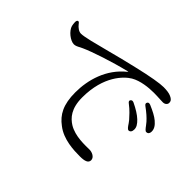

<svg xmlns="http://www.w3.org/2000/svg" viewBox="-135 -985 1270 1270"><g transform="rotate(45 500.0 -350.0)"><path d="M707 8C752 8 778 -1 778 -27C778 -54 745 -69 721 -69C680 -69 591 -63 526 -103C485 -129 442 -174 442 -279C442 -479 540 -572 587 -600C637 -629 707 -636 756 -636C778 -636 797 -635 813 -634C824 -634 834 -633 842 -633C862 -633 875 -646 875 -661C875 -677 866 -688 845 -697C829 -705 801 -708 775 -708C741 -708 665 -696 548 -668C483 -653 412 -635 348 -618C252 -593 170 -571 138 -571C118 -571 97 -587 83 -605C76 -615 71 -619 65 -617C59 -615 56 -608 56 -597C57 -586 57 -575 60 -565C70 -528 121 -488 155 -488C169 -488 185 -496 199 -504L216 -512C275 -539 417 -586 529 -613C540 -615 540 -615 535 -611C423 -522 386 -386 386 -270C386 -156 420 -95 481 -50C551 5 650 8 707 8ZM689 -468C725 -441 749 -413 767 -393C774 -385 777 -379 782 -373C793 -356 803 -342 813 -341C826 -341 836 -352 836 -371C837 -393 825 -412 802 -434C780 -455 746 -476 706 -495C695 -500 687 -499 681 -491C675 -484 678 -476 689 -468ZM778 -534C815 -507 837 -487 856 -466C863 -458 867 -452 872 -446C884 -430 894 -416 904 -416C917 -416 927 -425 927 -445C927 -468 915 -488 889 -510C868 -528 835 -545 795 -562C783 -567 774 -565 770 -557C765 -549 768 -541 778 -534Z"/></g></svg>

Font: 寒蝉锦书宋
Style: Regular
Weight: 400
Designer: 寒蝉锦书宋{Warren} 思源宋体{Ryoko NISHIZUKA 西塚涼子 (kana & ideographs); Frank Grießhammer (Latin, Greek & Cyrillic); Wenlong ZHANG 
Foundry: Adobe & ChillType
Version: Version 2.000;Glyphs 3.1.1 (3135)